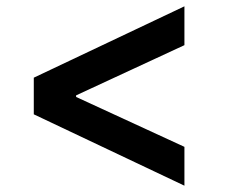

<svg xmlns="http://www.w3.org/2000/svg" viewBox="-20 -595 712 608"><path d="M87 -233 564 -7V-130L221 -288V-293L564 -452V-575L87 -349Z"/></svg>

Font: Wafeq Semi Bold
Style: Regular
Weight: 600
Designer: Rasmus Andersson & Azza Alameddine
Foundry: Google & TypeTogether
Version: Version 3.000;January 28, 2025;FontCreator 15.0.0.3014 64-bi